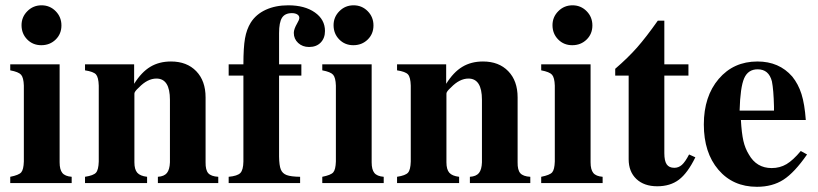

<svg xmlns="http://www.w3.org/2000/svg" viewBox="-20 -697 3115 731"><path d="M252.9 -23.9V0H19V-23.9Q51.8 -30.3 60.8 -40.8Q69.8 -51.3 70.8 -82V-371.1Q69.8 -401.4 60.3 -412.4Q50.8 -423.3 19 -429.2V-452.1H207V-79.1Q207 -51.3 217.3 -38.6Q227.5 -25.9 252.9 -23.9ZM137.2 -524.9Q105 -524.9 83.5 -546.9Q62 -568.8 62 -601.1Q62 -632.3 84.2 -654.5Q106.4 -676.8 138.2 -676.8Q169.9 -676.8 191.9 -654.5Q213.9 -632.3 213.9 -600.1Q213.9 -567.9 191.9 -546.4Q169.9 -524.9 137.2 -524.9Z M811 -23.9V0H581.1V-23.9Q605 -25.4 615.5 -38.3Q626 -51.3 627 -79.1V-316.9Q627 -397.9 575.7 -397.9Q541.5 -397.9 508.8 -363.8Q491.7 -348.6 491.7 -340.8V-79.1Q491.7 -51.8 502.7 -39.3Q513.7 -26.9 540 -23.9V0H303.7V-23.9Q335.9 -28.8 345.5 -39.6Q355 -50.3 356 -82V-371.1Q355 -402.8 345.5 -413.6Q335.9 -424.3 303.7 -429.2V-452.1H490.7V-377.9Q518.6 -422.4 552.2 -442.6Q585.9 -462.9 630.9 -462.9Q691.4 -462.9 727.1 -426Q762.7 -389.2 762.7 -326.2V-79.1Q762.2 -49.8 772.9 -37.6Q783.7 -25.4 811 -23.9Z M850.6 0V-23.9Q883.8 -26.9 895 -38.3Q906.2 -49.8 906.7 -82V-409.2H850.6V-452.1H906.7Q906.7 -516.1 912.8 -550.8Q918.9 -585.4 934.6 -610.8Q954.6 -642.6 991.7 -659.7Q1028.8 -676.8 1077.6 -676.8Q1140.1 -676.8 1178.7 -649.7Q1217.3 -622.6 1217.3 -579.1Q1217.3 -551.8 1200.9 -534.9Q1184.6 -518.1 1156.7 -518.1Q1131.8 -518.1 1115.2 -533.4Q1098.6 -548.8 1098.6 -571.8Q1098.6 -585.9 1111.3 -607.9Q1119.6 -621.6 1119.6 -628.9Q1119.6 -637.2 1111.8 -642.1Q1104 -647 1091.3 -647Q1064.9 -647 1053.7 -629.4Q1042.5 -611.8 1042.5 -570.8V-452.1H1127.4V-409.2H1042.5V-101.1Q1043 -66.9 1049.1 -51.8Q1055.2 -36.6 1071.3 -30.5Q1087.4 -24.4 1122.6 -23.9V0Z M1440.9 -23.9V0H1207V-23.9Q1239.7 -30.3 1248.8 -40.8Q1257.8 -51.3 1258.8 -82V-371.1Q1257.8 -401.4 1248.3 -412.4Q1238.8 -423.3 1207 -429.2V-452.1H1395V-79.1Q1395 -51.3 1405.3 -38.6Q1415.5 -25.9 1440.9 -23.9ZM1325.2 -524.9Q1293 -524.9 1271.5 -546.9Q1250 -568.8 1250 -601.1Q1250 -632.3 1272.2 -654.5Q1294.4 -676.8 1326.2 -676.8Q1357.9 -676.8 1379.9 -654.5Q1401.9 -632.3 1401.9 -600.1Q1401.9 -567.9 1379.9 -546.4Q1357.9 -524.9 1325.2 -524.9Z M1999 -23.9V0H1769V-23.9Q1793 -25.4 1803.5 -38.3Q1814 -51.3 1814.9 -79.1V-316.9Q1814.9 -397.9 1763.7 -397.9Q1729.5 -397.9 1696.8 -363.8Q1679.7 -348.6 1679.7 -340.8V-79.1Q1679.7 -51.8 1690.7 -39.3Q1701.7 -26.9 1728 -23.9V0H1491.7V-23.9Q1523.9 -28.8 1533.4 -39.6Q1543 -50.3 1543.9 -82V-371.1Q1543 -402.8 1533.4 -413.6Q1523.9 -424.3 1491.7 -429.2V-452.1H1678.7V-377.9Q1706.5 -422.4 1740.2 -442.6Q1773.9 -462.9 1818.8 -462.9Q1879.4 -462.9 1915 -426Q1950.7 -389.2 1950.7 -326.2V-79.1Q1950.2 -49.8 1960.9 -37.6Q1971.7 -25.4 1999 -23.9Z M2274.4 -23.9V0H2040.5V-23.9Q2073.2 -30.3 2082.3 -40.8Q2091.3 -51.3 2092.3 -82V-371.1Q2091.3 -401.4 2081.8 -412.4Q2072.3 -423.3 2040.5 -429.2V-452.1H2228.5V-79.1Q2228.5 -51.3 2238.8 -38.6Q2249 -25.9 2274.4 -23.9ZM2158.7 -524.9Q2126.5 -524.9 2105 -546.9Q2083.5 -568.8 2083.5 -601.1Q2083.5 -632.3 2105.7 -654.5Q2127.9 -676.8 2159.7 -676.8Q2191.4 -676.8 2213.4 -654.5Q2235.4 -632.3 2235.4 -600.1Q2235.4 -567.9 2213.4 -546.4Q2191.4 -524.9 2158.7 -524.9Z M2601.1 -452.1V-409.2H2509.3V-113.8Q2509.3 -84.5 2518.3 -71.3Q2527.3 -58.1 2547.4 -58.1Q2563.5 -58.1 2576.2 -69.3Q2588.9 -80.6 2603.5 -108.9L2627.4 -98.1Q2598.1 -38.1 2564.9 -12.9Q2531.7 12.2 2482.4 12.2Q2432.1 12.2 2402.8 -15.6Q2373.5 -43.5 2373.5 -90.8V-409.2H2322.3V-435.1Q2370.6 -476.6 2405.3 -515.9Q2439.9 -555.2 2484.4 -618.2H2509.3V-452.1Z M3028.8 -122.1 3052.7 -108.9Q3004.9 -40 2962.9 -12.9Q2920.9 14.2 2861.8 14.2Q2770.5 14.2 2715.1 -50.8Q2659.7 -115.7 2659.7 -223.1Q2659.7 -330.1 2716.3 -396.5Q2772.9 -462.9 2863.8 -462.9Q2946.3 -462.9 2996.1 -405.8Q3019.5 -377 3031.5 -338.9Q3043.5 -300.8 3047.9 -240.2H2800.8Q2803.7 -189.5 2810.3 -160.6Q2816.9 -131.8 2831.1 -108.9Q2860.4 -57.1 2918 -57.1Q2949.2 -57.1 2974.4 -72Q2999.5 -86.9 3028.8 -122.1ZM2795.9 -275.9H2926.8V-291Q2925.3 -355 2918.9 -387.2Q2907.2 -433.1 2864.7 -433.1Q2828.1 -433.1 2813.2 -398.9Q2798.3 -364.7 2795.9 -275.9Z"/></svg>

Font: Accordance
Style: Bold
Weight: 700
Version: Version 1.2 (build January 31, 2020) Miklal Software Solutio